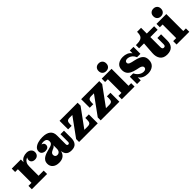

<svg xmlns="http://www.w3.org/2000/svg" viewBox="293 -2097 3454 3454"><g transform="rotate(-45 2020.0 -369.5)"><path d="M18 0V-86H95V-432H25V-518H257V-336L275 -340V-86H406V0ZM229 -321Q231 -403 257 -449Q283 -495 324.5 -514Q366 -533 413 -533Q466 -533 499 -504.5Q532 -476 532 -432Q532 -389 506 -362.5Q480 -336 435 -336Q395 -336 371 -357Q347 -378 347 -411Q347 -450 372.5 -470Q398 -490 454 -486L449 -431Q445 -448 430 -457.5Q415 -467 392 -467Q364 -467 337 -452Q310 -437 292.5 -405Q275 -373 275 -321Z M679 -312Q642 -312 613 -332.5Q584 -353 584 -395Q584 -440 616.5 -470Q649 -500 702 -515Q755 -530 815 -530Q916 -530 969.5 -488Q1023 -446 1022 -361L854 -380Q854 -422 831 -440Q808 -458 772 -458Q746 -458 724.5 -451Q703 -444 687.5 -431Q672 -418 663 -400L664 -450Q711 -450 738 -434.5Q765 -419 765 -383Q765 -350 742.5 -331Q720 -312 679 -312ZM1020 13Q943 13 908 -29Q873 -71 873 -147V-162H852V-287H848L854 -332V-380L1022 -361V-140Q1022 -124 1030 -114.5Q1038 -105 1051 -105Q1066 -105 1074 -114.5Q1082 -124 1082 -140V-336H1172V-149Q1172 -75 1136 -31Q1100 13 1020 13ZM705 12Q627 12 582.5 -26.5Q538 -65 538 -125Q538 -170 558 -200Q578 -230 613 -249.5Q648 -269 693 -281L780 -305Q805 -312 821 -321.5Q837 -331 845.5 -345.5Q854 -360 854 -381L857 -287H852Q847 -273 834.5 -262Q822 -251 802 -243L783 -235Q764 -227 751 -217.5Q738 -208 731 -195.5Q724 -183 724 -166Q724 -140 739 -125Q754 -110 779 -110Q799 -110 815.5 -119Q832 -128 842 -147Q852 -166 852 -197L882 -186Q882 -118 861 -74Q840 -30 800.5 -9Q761 12 705 12Z M1220 -75 1478 -430 1701 -443 1442 -88ZM1220 0V-75L1442 -88H1695V0ZM1241 -300V-430H1412Q1365 -430 1348 -410Q1331 -390 1331 -339V-300ZM1523 -88Q1571 -88 1588 -108Q1605 -128 1605 -179V-227H1695V-88ZM1241 -430V-518H1701V-443L1478 -430Z M1770 -75 2028 -430 2251 -443 1992 -88ZM1770 0V-75L1992 -88H2245V0ZM1791 -300V-430H1962Q1915 -430 1898 -410Q1881 -390 1881 -339V-300ZM2073 -88Q2121 -88 2138 -108Q2155 -128 2155 -179V-227H2245V-88ZM1791 -430V-518H2251V-443L2028 -430Z M2307 0V-86H2384V-432H2314V-518H2564V-86H2631V0ZM2468 -556Q2424 -556 2397 -582.5Q2370 -609 2370 -654Q2370 -699 2397 -725.5Q2424 -752 2468 -752Q2512 -752 2539 -725.5Q2566 -699 2566 -654Q2566 -609 2539 -582.5Q2512 -556 2468 -556Z M2967 9Q2911 9 2864.5 -11.5Q2818 -32 2789.5 -75Q2761 -118 2758 -185H2781Q2803 -140 2831 -115.5Q2859 -91 2886.5 -81Q2914 -71 2936 -71Q2968 -71 2984.5 -84Q3001 -97 3001 -120Q3001 -135 2992 -146.5Q2983 -158 2966 -166.5Q2949 -175 2923 -180L2872 -191Q2809 -205 2766 -227Q2723 -249 2701 -284.5Q2679 -320 2679 -372Q2679 -451 2730.5 -489Q2782 -527 2858 -527Q2910 -527 2954 -509Q2998 -491 3026.5 -450Q3055 -409 3058 -341H3036Q3017 -386 2990 -409Q2963 -432 2936.5 -440Q2910 -448 2891 -448Q2865 -448 2848.5 -436.5Q2832 -425 2832 -402Q2832 -387 2840.5 -376.5Q2849 -366 2865.5 -358.5Q2882 -351 2907 -345L2957 -334Q3019 -321 3063 -301Q3107 -281 3130.5 -247.5Q3154 -214 3154 -159Q3154 -76 3102 -33.5Q3050 9 2967 9ZM2695 0V-185H2758L2789 -136V0ZM3058 -341 3028 -390V-518H3122V-341Z M3456 11Q3364 11 3320.5 -47Q3277 -105 3284 -201L3300 -428H3175V-510H3203Q3263 -510 3297 -525Q3331 -540 3345 -571Q3359 -602 3359 -651V-664H3461V-169Q3461 -147 3470.5 -133.5Q3480 -120 3500 -120Q3521 -120 3530 -133Q3539 -146 3539 -169V-327H3633V-163Q3633 -84 3589 -36.5Q3545 11 3456 11ZM3461 -428V-518H3647V-428Z M3700 0V-86H3777V-432H3707V-518H3957V-86H4024V0ZM3861 -556Q3817 -556 3790 -582.5Q3763 -609 3763 -654Q3763 -699 3790 -725.5Q3817 -752 3861 -752Q3905 -752 3932 -725.5Q3959 -699 3959 -654Q3959 -609 3932 -582.5Q3905 -556 3861 -556Z"/></g></svg>

Font: Montagu Slab 144pt
Style: Bold
Weight: 700
Designer: Florian Karsten
Foundry: Florian Karsten
Version: Version 1.000